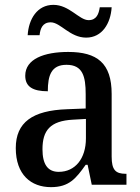

<svg xmlns="http://www.w3.org/2000/svg" viewBox="-20 -761 577 791"><path d="M335 -606C401 -606 436 -665 440 -731H391C387 -704 378 -678 345 -678C306 -678 266 -741 200 -741C133 -741 98 -682 94 -616H143C146 -643 155 -669 189 -669C229 -669 268 -606 335 -606ZM190 10C265 10 293 -26 333 -82H341L358 0H501V-45H498C456 -45 440 -61 440 -116V-374C440 -501 380 -547 261 -547C162 -547 84 -518 84 -449C84 -404 115 -385 177 -385C177 -450 191 -494 254 -494C321 -494 333 -446 333 -373V-314L256 -311C114 -306 45 -257 45 -151C45 -41 108 10 190 10ZM222 -53C176 -53 155 -85 155 -146C155 -223 186 -263 281 -268L334 -271V-191C334 -108 290 -53 222 -53Z"/></svg>

Font: Noto Serif Bengali SemiCondensed
Style: Regular
Weight: 400
Width: 4
Designer: Juan Bruce, Universal Thirst, Indian Type Foundry and the Monotype Design Team.
Foundry: Monotype Imaging Inc.
Version: Version 2.003